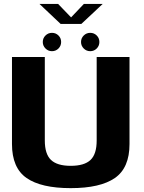

<svg xmlns="http://www.w3.org/2000/svg" viewBox="-20 -970 744 994"><path d="M346 4Q499 4 574.8 -48.5Q650.5 -101 650.5 -224.5V-675H480.5V-242.5Q480.5 -172 448.5 -141.8Q416.5 -111.5 346 -111.5Q276 -111.5 244 -142Q212 -172.5 212 -242.5V-675H42V-224.5Q42 -101 117.5 -48.5Q193 4 346 4ZM249 -705Q269 -705 282.8 -719Q296.5 -733 296.5 -752.5Q296.5 -772.5 282.8 -786.2Q269 -800 249 -800Q229.5 -800 215.5 -786.2Q201.5 -772.5 201.5 -752.5Q201.5 -733 215.5 -719Q229.5 -705 249 -705ZM447 -705Q467 -705 480.8 -719Q494.5 -733 494.5 -752.5Q494.5 -772.5 480.8 -786.2Q467 -800 447 -800Q427.5 -800 413.5 -786.2Q399.5 -772.5 399.5 -752.5Q399.5 -733 413.5 -719Q427.5 -705 447 -705ZM294 -846H401L511.5 -949.5H414L348 -880L281 -949.5H184.5Z"/></svg>

Font: Anybody UltraCondensed Thin
Style: Bold
Weight: 700
Version: Version 1.111